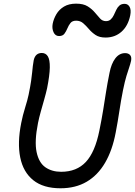

<svg xmlns="http://www.w3.org/2000/svg" viewBox="-20 -997 724 1030"><path d="M304.4 13Q212.2 13 158.3 -30.4Q104.4 -73.8 88.5 -152.5Q72.6 -231.2 93.8 -337.2Q101.8 -378.2 114.7 -419.4Q127.6 -460.6 133.4 -488.4Q142.8 -534 146.9 -563Q151 -592 152.7 -610.3Q154.4 -628.6 156.1 -642.9Q157.8 -657.2 161 -674.6Q165.6 -694.2 176.5 -703.5Q187.4 -712.8 204.2 -712.8Q225.4 -712.8 236.6 -694.8Q247.8 -676.8 247.2 -635.3Q246.6 -593.8 232.6 -523.2Q226.6 -496.4 217.4 -464.1Q208.2 -431.8 199 -399.1Q189.8 -366.4 183.8 -336.8Q164.2 -238.2 176.4 -181Q188.6 -123.8 223.5 -99.6Q258.4 -75.4 308 -75.4Q391.2 -75.4 440.6 -128.2Q490 -181 513.2 -297Q525.8 -359 533.5 -406.9Q541.2 -454.8 548.5 -501.7Q555.8 -548.6 567.6 -606.8Q577.2 -655.8 598.6 -683.9Q620 -712 651.4 -712Q668.4 -712 677.7 -701.9Q687 -691.8 683.2 -670.8Q679.2 -653.2 673 -635.1Q666.8 -617 658.3 -589.4Q649.8 -561.8 639.8 -512.8Q628.8 -458 620.4 -401.4Q612 -344.8 600.8 -286.6Q582.8 -190.6 543.7 -123.8Q504.6 -57 445 -22Q385.4 13 304.4 13ZM296.8 -803.6Q276.6 -803.6 267.3 -824Q258 -844.4 262.6 -869.4Q267.8 -896 282.5 -921Q297.2 -946 323.3 -961.7Q349.4 -977.4 388.4 -977.4Q427.2 -977.4 450.1 -963.1Q473 -948.8 488.4 -930.5Q503.8 -912.2 516.7 -897.9Q529.6 -883.6 548.4 -883.6Q564 -883.6 574 -892.8Q584 -902 590.6 -916Q597.2 -930 603.7 -944Q610.2 -958 620.7 -967.2Q631.2 -976.4 648.4 -976.4Q666.2 -976.4 675.3 -960.2Q684.4 -944 678.6 -914Q667 -858.2 631.9 -826.9Q596.8 -795.6 546.2 -795.6Q513.4 -795.6 493 -809.1Q472.6 -822.6 457.2 -840.8Q441.8 -859 426.2 -872.5Q410.6 -886 388.4 -886Q368 -886 358.1 -873.6Q348.2 -861.2 341.5 -844.8Q334.8 -828.4 325.5 -816Q316.2 -803.6 296.8 -803.6Z"/></svg>

Font: Shantell Sans Light
Style: Italic
Weight: 300
Italic angle: -11°
Designer: Stephen Nixon, Anya Danilova, Shantell Martin
Foundry: Arrow Type
Version: Version 1.008;[ac192a2d6]